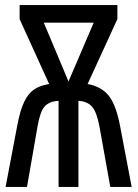

<svg xmlns="http://www.w3.org/2000/svg" viewBox="-20 -734 540 754"><path d="M48 -242Q59 -301 75 -334Q91 -367 113.5 -382.5Q136 -398 173 -404L57 -659V-714H441V-659L324 -404Q376 -395 405.5 -360Q435 -325 451 -242L497 0H413L371 -235Q360 -294 341.5 -315Q323 -336 288 -338V0H210V-338Q173 -336 155 -315.5Q137 -295 127 -235L86 0H2ZM348 -645H152L249 -414Z"/></svg>

Font: Noto Sans Mono UI Cond
Style: Regular
Weight: 400
Width: 3
Monospace: yes
Designer: Monotype Design team
Foundry: Monotype Imaging Inc.
Version: Version 1.000